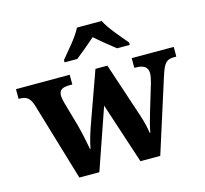

<svg xmlns="http://www.w3.org/2000/svg" viewBox="-112 -889 1078 1011"><g transform="rotate(-15 427.0 -383.0)"><path d="M281 -619V-606H350C378 -628 428 -669 458 -696C488 -669 539 -628 567 -606H636V-619C605 -657 547 -721 526 -766H391C370 -721 312 -657 281 -619ZM71 -430 199 0H308L423 -332L532 0H640L769 -405C790 -470 805 -483 844 -483H857V-536H628V-483H635C679 -483 701 -468 701 -434C701 -423 697 -401 692 -384L648 -238C633 -188 627 -164 621 -131H618C614 -156 608 -188 592 -236L494 -531H429L327 -246C310 -197 301 -164 295 -131H292C286 -164 275 -220 262 -268L225 -398C221 -413 217 -430 217 -441C217 -474 237 -483 277 -483H290V-536H-3V-483H0C39 -483 56 -472 71 -430Z"/></g></svg>

Font: Noto Serif Test
Style: Bold
Weight: 700
Version: Version 1.000